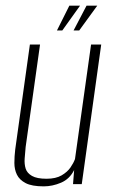

<svg xmlns="http://www.w3.org/2000/svg" viewBox="-20 -653 405 681"><path d="M135 8Q93 8 71 -3.5Q49 -15 40 -33.5Q31 -52 31 -75Q31 -98 34 -123L86 -495H122L71 -132Q69 -111 67.5 -91Q66 -71 71 -55Q76 -39 93.5 -29Q111 -19 145 -19Q178 -19 198.5 -31Q219 -43 230 -59Q241 -75 246 -89L303 -495H339L270 0H239L243 -50Q227 -18 196.5 -5Q166 8 135 8ZM182 -545 226 -633H264L201 -545ZM241 -545 287 -633H325L261 -545Z"/></svg>

Font: Alumni Sans ExtraLight
Style: Italic
Weight: 250
Italic angle: -8°
Version: Version 1.016